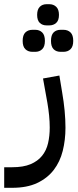

<svg xmlns="http://www.w3.org/2000/svg" viewBox="-80 -655 371 915"><path d="M-60 142H-22Q31 142 65.5 127.5Q100 113 120.5 87.5Q141 62 149 27.5Q157 -7 157 -47Q157 -75 154 -105Q151 -135 146 -164L125 -281L203 -295L216 -216Q232 -124 232 -46Q232 12 219 64Q206 116 176 155Q146 194 97.5 217Q49 240 -22 240H-60ZM209 -408Q188 -408 175.5 -420.5Q163 -433 163 -460Q163 -488 175.5 -500.5Q188 -513 209 -513H222Q243 -513 256 -500.5Q269 -488 269 -460Q269 -433 256 -420.5Q243 -408 222 -408ZM75 -408Q54 -408 41 -420.5Q28 -433 28 -460Q28 -488 41 -500.5Q54 -513 75 -513H88Q108 -513 121 -500.5Q134 -488 134 -460Q134 -433 121 -420.5Q108 -408 88 -408ZM142 -534Q122 -534 109.5 -546Q97 -558 97 -584Q97 -610 109.5 -622.5Q122 -635 142 -635H155Q175 -635 188 -622.5Q201 -610 201 -584Q201 -558 188 -546Q175 -534 155 -534Z"/></svg>

Font: IBM Plex Sans Arabic Text
Style: Regular
Weight: 450
Designer: Mike Abbink, Paul van der Laan, Pieter van Rosmalen, Wael Morcos, Khajak Apelian
Foundry: Bold Monday
Version: Version 1.2